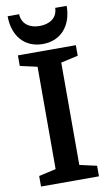

<svg xmlns="http://www.w3.org/2000/svg" viewBox="-102 -988 593 1038"><g transform="rotate(-10 195.0 -469.0)"><path d="M279 -938C278 -881 232 -856 180 -856C128 -856 84 -881 81 -938H18C18 -830 80 -757 180 -757C280 -757 342 -830 342 -938ZM354 -662V-720H36V-662L130 -641V-79L36 -58V0H354V-58L260 -79V-641Z"/></g></svg>

Font: Domine
Style: Bold
Weight: 700
Designer: Pablo Impallari, Rodrigo Fuenzalida, Brenda Gallo
Foundry: Pablo Impallari, Rodrigo Fuenzalida, Brenda Gallo
Version: Version 2.000